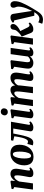

<svg xmlns="http://www.w3.org/2000/svg" viewBox="1844 -2693 1102 4830"><g transform="rotate(-90 2395.0 -278.0)"><path d="M256.5 -447.5Q273 -473 292 -494.5Q311 -516 333.5 -532Q356 -548 381.8 -556.8Q407.5 -565.5 437 -565.5Q494 -565.5 529.8 -532.8Q565.5 -500 565.5 -419.5Q565.5 -404.5 561.2 -373.5Q557 -342.5 551.5 -308.2Q546 -274 541.5 -247Q537.5 -222 532.5 -195Q527.5 -168 524 -143Q520.5 -118 520.5 -100Q520.5 -82 526.5 -77.2Q532.5 -72.5 539 -72.5Q547.5 -72.5 557.2 -77.2Q567 -82 583.5 -94.5L597 -60.5Q591.5 -52.5 573.2 -35.5Q555 -18.5 524.2 -4.2Q493.5 10 450 10Q409 10 388.5 -2.5Q368 -15 361 -33.5Q354 -52 354 -71Q354 -82 356.2 -98Q358.5 -114 362.2 -133.8Q366 -153.5 370 -174.8Q374 -196 377.5 -216Q381 -236.5 385 -260Q389 -283.5 392.2 -308.2Q395.5 -333 397.5 -357Q399.5 -381 399 -401.5Q398.5 -428.5 394.5 -443Q390.5 -457.5 382 -463.2Q373.5 -469 360 -469Q345.5 -469 329.8 -459.2Q314 -449.5 299 -432.8Q284 -416 270 -394.5Q256 -373 244.5 -348.5L196.5 0H41L104 -469L52 -498L59.5 -539L241 -565.5L266 -553Z M953 -566.5Q1022 -566.5 1070 -541Q1118 -515.5 1143.2 -465.5Q1168.5 -415.5 1169 -343Q1169.5 -270 1149.2 -205.2Q1129 -140.5 1089.5 -91.2Q1050 -42 993 -14Q936 14 863 14Q796 14 748.8 -12Q701.5 -38 676.5 -88.5Q651.5 -139 650.5 -211Q650 -285 670.2 -349.5Q690.5 -414 729.8 -462.8Q769 -511.5 825.2 -539Q881.5 -566.5 953 -566.5ZM932.5 -505.5Q908 -505.5 890 -487Q872 -468.5 859 -437.5Q846 -406.5 838 -368.8Q830 -331 826.5 -291Q823 -251 823.5 -215.5Q824 -149 832.5 -112.5Q841 -76 855.2 -61.5Q869.5 -47 887.5 -47Q912 -47 930.2 -65.2Q948.5 -83.5 961.2 -114.2Q974 -145 981.8 -183.2Q989.5 -221.5 993 -261.5Q996.5 -301.5 996 -338.5Q995.5 -405 987 -441.2Q978.5 -477.5 964.5 -491.5Q950.5 -505.5 932.5 -505.5Z M1671.5 -109Q1668 -85.5 1676.2 -79Q1684.5 -72.5 1692 -72.5Q1700 -72.5 1711.2 -77.5Q1722.5 -82.5 1739.5 -94.5L1754.5 -60.5Q1743.5 -46 1720.8 -29.5Q1698 -13 1667.2 -1.5Q1636.5 10 1601.5 10Q1551 10 1526 -12.5Q1501 -35 1508 -79L1576.5 -495.5H1451.5Q1432.5 -400 1415.8 -319.2Q1399 -238.5 1380.5 -175.8Q1362 -113 1338 -70.5Q1317 -32 1289.8 -12Q1262.5 8 1222.5 8Q1201 8 1180.8 3.8Q1160.5 -0.5 1153.5 -4L1189.5 -141.5Q1194.5 -139.5 1204.2 -135.8Q1214 -132 1226 -128.5Q1238 -125 1249 -125Q1266 -125 1280.2 -137Q1294.5 -149 1306.2 -169.5Q1318 -190 1327.8 -216.2Q1337.5 -242.5 1345 -271.5Q1355 -310.5 1362 -349.2Q1369 -388 1374 -420Q1379 -452 1381.5 -469L1270 -497L1280.5 -553H1747.5Z M1929 10Q1896 10 1874 0.8Q1852 -8.5 1842 -24.8Q1832 -41 1835 -62Q1837.5 -84.5 1841.8 -115Q1846 -145.5 1851 -183.2Q1856 -221 1862.2 -265.5Q1868.5 -310 1875 -360.8Q1881.5 -411.5 1889 -467.5L1833 -498L1841 -539L2034.5 -565.5L2060.5 -553L1998.5 -109Q1996 -91 2000.2 -81.8Q2004.5 -72.5 2015 -72.5Q2024 -72.5 2034 -77.5Q2044 -82.5 2060.5 -95L2073.5 -61Q2067.5 -53 2049.5 -36Q2031.5 -19 2001.5 -4.5Q1971.5 10 1929 10ZM1985.5 -633Q1953 -633 1929.2 -658.2Q1905.5 -683.5 1907.5 -714Q1909.5 -753.5 1934 -781.2Q1958.5 -809 2003 -809Q2042 -809 2064 -784.5Q2086 -760 2085.5 -731Q2085 -690.5 2061.2 -661.8Q2037.5 -633 1985.5 -633Z M2367 -553 2357.5 -446.5Q2372.5 -471 2393.8 -492.8Q2415 -514.5 2440 -530.8Q2465 -547 2492.8 -556.2Q2520.5 -565.5 2549.5 -565.5Q2584.5 -565.5 2609 -552.2Q2633.5 -539 2647.2 -509.2Q2661 -479.5 2663.5 -429Q2664 -421 2664 -411.5Q2664 -402 2663.2 -392Q2662.5 -382 2661.5 -371.5L2640 -402.5Q2655.5 -443 2677.2 -473.2Q2699 -503.5 2726.2 -524Q2753.5 -544.5 2786 -555Q2818.5 -565.5 2856 -565.5Q2912 -565.5 2948 -532.8Q2984 -500 2984 -419.5Q2984 -404.5 2980 -373.5Q2976 -342.5 2970.8 -308.2Q2965.5 -274 2960.5 -247Q2956 -222 2951.2 -195Q2946.5 -168 2943 -143Q2939.5 -118 2939.5 -100Q2939.5 -82 2945.2 -77.2Q2951 -72.5 2958.5 -72.5Q2967 -72.5 2976.2 -77.2Q2985.5 -82 3002.5 -95L3016 -61Q3010.5 -53 2992.5 -36Q2974.5 -19 2943.8 -4.5Q2913 10 2869 10Q2827.5 10 2806.8 -2.5Q2786 -15 2779.5 -33.5Q2773 -52 2773 -71Q2773 -85.5 2776.8 -109.2Q2780.5 -133 2786 -161Q2791.5 -189 2796 -216.5Q2800.5 -243.5 2805.8 -276Q2811 -308.5 2814.8 -341.2Q2818.5 -374 2818 -401.5Q2817.5 -442 2808.2 -455.5Q2799 -469 2779 -469Q2760.5 -469 2740.2 -458.5Q2720 -448 2700.8 -428.2Q2681.5 -408.5 2665.8 -380.8Q2650 -353 2640.5 -318.5L2664 -407.5Q2664 -384.5 2662.2 -356.8Q2660.5 -329 2657.8 -300.5Q2655 -272 2651.5 -247L2622.5 0H2465L2493 -216Q2496.5 -244 2500.2 -275.8Q2504 -307.5 2506.8 -339.5Q2509.5 -371.5 2509 -399Q2507.5 -443.5 2496.8 -456.2Q2486 -469 2463 -469Q2449.5 -469 2434.2 -460.2Q2419 -451.5 2403 -436Q2387 -420.5 2372.2 -400.2Q2357.5 -380 2346 -357.5L2297 0H2141L2205 -469L2153 -498L2160.5 -539L2341 -565.5Z M3224 10Q3194 10 3161.8 -1.8Q3129.5 -13.5 3107.2 -40.8Q3085 -68 3084 -114Q3084 -131.5 3085.8 -152.5Q3087.5 -173.5 3090.5 -196.5Q3093.5 -219.5 3097 -243.5Q3100.5 -267.5 3104 -290.5L3131 -469.5L3069.5 -507L3077 -548.5L3271 -565.5L3296 -553L3263 -288Q3260.5 -266.5 3257.2 -244.2Q3254 -222 3251.2 -201.8Q3248.5 -181.5 3246.8 -165Q3245 -148.5 3245 -137.5Q3245 -114 3250 -99.8Q3255 -85.5 3265 -78.8Q3275 -72 3291.5 -72Q3311 -72 3328.8 -79.8Q3346.5 -87.5 3361.8 -100.2Q3377 -113 3388.5 -127.5L3448 -561H3605L3542 -109Q3539.5 -90 3545.5 -81.2Q3551.5 -72.5 3562 -72.5Q3570.5 -72.5 3579.2 -76.8Q3588 -81 3606 -94.5L3620 -61Q3614.5 -52 3596.8 -35Q3579 -18 3550 -4Q3521 10 3483 10Q3442.5 10 3421.5 -4Q3400.5 -18 3395.5 -42.5Q3395 -45.5 3394.5 -49.5Q3394 -53.5 3394.2 -57.8Q3394.5 -62 3395 -66.8Q3395.5 -71.5 3396 -75.5L3394 -76.5Q3381.5 -61 3365.8 -45.8Q3350 -30.5 3329.2 -17.8Q3308.5 -5 3282.8 2.5Q3257 10 3224 10Z M3687 0 3750 -469 3697.5 -498 3706 -539 3891.5 -566.5 3918 -552 3842.5 0ZM4076 9Q4041.5 9 4022.5 -2Q4003.5 -13 3994.8 -27.2Q3986 -41.5 3982 -51L3889 -282Q3916 -297 3938.8 -314.5Q3961.5 -332 3981.5 -351.5Q4001.5 -371 4019.5 -391.5Q4047.5 -423.5 4055 -446.2Q4062.5 -469 4064 -490Q4066 -518 4078.5 -534.5Q4091 -551 4107.8 -558.2Q4124.5 -565.5 4140 -565.5Q4175.5 -565.5 4190.5 -547Q4205.5 -528.5 4206 -504Q4206.5 -477 4197.2 -457.5Q4188 -438 4177 -424.5Q4160 -403.5 4137 -384.8Q4114 -366 4088 -350.2Q4062 -334.5 4036 -322.2Q4010 -310 3986.5 -301L4011.5 -352.5L4120.5 -132Q4131.5 -110 4145.2 -98.5Q4159 -87 4171.5 -87Q4181 -87 4197.5 -92.5Q4214 -98 4227.5 -109L4243.5 -75.5Q4234.5 -63.5 4211 -43.2Q4187.5 -23 4153 -7Q4118.5 9 4076 9Z M4301.5 -452Q4298 -467.5 4293 -473.5Q4288 -479.5 4280.5 -479.5Q4274 -479.5 4268 -477.8Q4262 -476 4255.5 -471.5L4241 -508.5Q4246.5 -515 4264.5 -528.8Q4282.5 -542.5 4309.8 -554Q4337 -565.5 4369 -565.5Q4398.5 -565.5 4417.2 -557.8Q4436 -550 4446.5 -534.5Q4457 -519 4461 -497Q4468 -450 4475.8 -402.5Q4483.5 -355 4491 -307.5Q4498.5 -260 4505.8 -212.8Q4513 -165.5 4520.5 -118L4534.5 -21.5L4567 -90.5Q4584.5 -126 4598.5 -161.5Q4612.5 -197 4622.5 -231.2Q4632.5 -265.5 4638 -298Q4643.5 -330.5 4643.5 -360.5Q4643.5 -394 4636.8 -413.5Q4630 -433 4623 -451Q4616 -469 4616 -498Q4616 -527 4635.2 -546.2Q4654.5 -565.5 4692 -565.5Q4721.5 -565.5 4741 -550.8Q4760.5 -536 4770.2 -512.8Q4780 -489.5 4780 -465.5Q4780 -413.5 4769.8 -369.5Q4759.5 -325.5 4741.5 -283.5Q4723.5 -241.5 4700.5 -194Q4688.5 -168.5 4671.2 -136.2Q4654 -104 4634 -69.2Q4614 -34.5 4593.8 -0.8Q4573.5 33 4555.5 62Q4537.5 91 4524.5 112Q4490.5 167 4457 197.5Q4423.5 228 4388.2 240.2Q4353 252.5 4312.5 252.5Q4283.5 252.5 4252.5 245.2Q4221.5 238 4212.5 230.5L4250 132Q4260.5 142.5 4287.8 152Q4315 161.5 4340 161.5Q4371.5 161.5 4398 148Q4424.5 134.5 4450.2 106.5Q4476 78.5 4503.5 34H4414.5Z"/></g></svg>

Font: Merriweather 24pt Black
Style: Italic
Weight: 900
Italic angle: -7.8°
Designer: Eben Sorkin
Foundry: Eben Sorkin
Version: Version 2.101